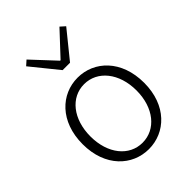

<svg xmlns="http://www.w3.org/2000/svg" viewBox="-235 -935 1064 1064"><g transform="rotate(-45 297.0 -402.5)"><path d="M268 -635H326L454 -793L426 -818L299 -682H295L168 -818L140 -793ZM297 13C426 13 538 -89 538 -266C538 -444 426 -547 297 -547C168 -547 56 -444 56 -266C56 -89 168 13 297 13ZM297 -37C193 -37 117 -130 117 -266C117 -402 193 -496 297 -496C401 -496 478 -402 478 -266C478 -130 401 -37 297 -37Z"/></g></svg>

Font: Spoqa Han Sans Neo Light
Style: Regular
Weight: 300
Designer: [Spoqa Han Sans Neo] Dong-huui Kim  Younghwa Kang  Yujin Lee  [Noto Sans] Ryoko NISHIZUKA  (kana & ideographs); Paul D. 
Foundry: Spoqa (http://www.spoqa-han-sans.com)
Version: Version 1.000